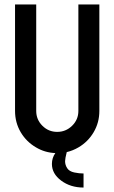

<svg xmlns="http://www.w3.org/2000/svg" viewBox="-20 -676 509 854"><path d="M226.1 4.9Q179.2 2.9 140.1 -20.5Q97.2 -45.4 72 -88.1Q46.9 -130.9 46.9 -182.6V-656.2H141.1V-182.6Q141.1 -144 168.5 -116.7Q195.8 -89.4 234.4 -89.4Q272.9 -89.4 300.8 -116.7Q328.6 -144 328.6 -182.6V-656.2H421.9V-182.6Q421.9 -130.9 396.7 -88.1Q371.6 -45.4 329.1 -20.5Q304.2 -5.9 276.9 0.5Q269.5 29.8 269.5 41Q269.5 57.6 278.8 72Q288.1 86.4 310.3 91.1Q332.5 95.7 351.6 95.7V158.2Q293.5 158.2 252.2 127.4Q210.9 96.7 210.9 53.2Q210.9 26.4 226.1 4.9Z"/></svg>

Font: Lambda
Style: Regular
Weight: 400
Designer: GGBotNet
Version: 0.22